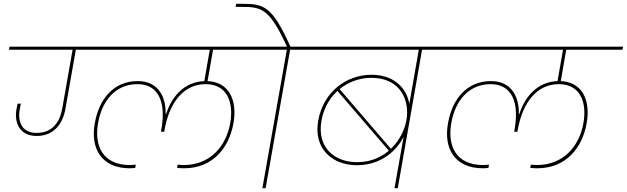

<svg xmlns="http://www.w3.org/2000/svg" viewBox="-20 -984 3278 1004"><path d="M517 -724 520 -740H30L27 -724ZM172 -273C264 -273 309 -340 322 -414L378 -732H361L305 -414C294 -353 259 -289 172 -289C89 -289 73 -354 83 -411L89 -442H72C70 -432 68 -422 66 -412C54 -343 82 -273 172 -273ZM846 -387C849 -464 817 -560 700 -560C575 -560 498 -467 476 -341C451 -208 511 -104 658 -104C669 -104 677 -105 687 -106L690 -123C679 -122 669 -121 659 -121C521 -121 471 -217 493 -341C513 -456 583 -544 699 -544C810 -544 850 -448 823 -303L822 -295H839L840 -303C866 -451 942 -544 1055 -544C1166 -544 1203 -452 1184 -341C1162 -217 1078 -121 940 -121C930 -121 920 -122 909 -123L906 -106C918 -105 931 -104 943 -104C1090 -104 1178 -208 1201 -341C1222 -461 1177 -560 1057 -560C935 -560 873 -465 848 -387ZM1064 -552 1094 -724H1388L1391 -740H426L423 -724H1077L1047 -552Z M1369 0 1497 -724H1659L1662 -740H1321L1318 -724H1480L1352 0ZM1500 -737C1403 -955 1358 -964 1247 -964H1215L1212 -948H1244C1350 -948 1390 -938 1482 -737Z M2060 0 2187 -724H2349L2352 -740H1592L1589 -724H2170L2115 -410L2117 -353C2144 -459 2089 -593 1922 -593C1790 -593 1670 -502 1644 -353C1618 -207 1717 -120 1847 -120C1991 -120 2083 -221 2109 -316L2097 -305L2043 0ZM1848 -136C1726 -136 1637 -215 1661 -353C1686 -494 1801 -577 1922 -577C2075 -577 2124 -458 2105 -355C2089 -261 2003 -136 1848 -136ZM2031 -198 1749 -526 1738 -516 2021 -187Z M2693 -387C2696 -464 2664 -560 2547 -560C2422 -560 2345 -467 2323 -341C2298 -208 2358 -104 2505 -104C2516 -104 2524 -105 2534 -106L2537 -123C2526 -122 2516 -121 2506 -121C2368 -121 2318 -217 2340 -341C2360 -456 2430 -544 2546 -544C2657 -544 2697 -448 2670 -303L2669 -295H2686L2687 -303C2713 -451 2789 -544 2902 -544C3013 -544 3050 -452 3031 -341C3009 -217 2925 -121 2787 -121C2777 -121 2767 -122 2756 -123L2753 -106C2765 -105 2778 -104 2790 -104C2937 -104 3025 -208 3048 -341C3069 -461 3024 -560 2904 -560C2782 -560 2720 -465 2695 -387ZM2911 -552 2941 -724H3235L3238 -740H2273L2270 -724H2924L2894 -552Z"/></svg>

Font: Poppins Devanagari Thin
Style: Italic
Weight: 100
Italic angle: -10°
Designer: Ninad Kale (Devanagari), Jonny Pinhorn (Latin)
Foundry: Indian Type Foundry
Version: 4.005